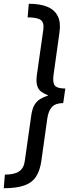

<svg xmlns="http://www.w3.org/2000/svg" viewBox="-31 -856 366 1012"><path d="M-11.3 136.1 -5.2 64.4Q44.7 64.4 69.6 47.5Q94.5 30.5 99.5 -6.4L133.3 -244.6Q138.4 -281.7 149.9 -301.8Q161.5 -321.9 180.1 -333.4Q198.7 -345 223.8 -353Q202.7 -361 187.1 -372Q171.5 -383 165 -404.1Q158.4 -425.2 163.4 -461.4L197.3 -699.6Q202.3 -737.5 183.4 -751Q164.5 -764.4 114.6 -764.4L120.7 -836.1Q181 -836.1 219.2 -820Q257.3 -804 273.8 -770.4Q290.3 -736.9 282.3 -683.8L251.4 -462.5Q245.4 -421.5 257.8 -405.4Q270.3 -389.4 313.3 -389.4L302.2 -312.6Q262.2 -312.6 243.2 -292.6Q224.3 -272.6 218.3 -231.5L187.3 -10.2Q180.3 41.8 159.3 74.4Q138.3 107 97.2 121.5Q56 136.1 -11.3 136.1Z"/></svg>

Font: Fira Sans Variable
Style: Italic
Weight: 397
Italic angle: -8°
Designer: Carrois Corporate & Edenspiekermann AG
Foundry: Carrois Corporate GbR & Edenspiekermann AG
Version: Version 4.202